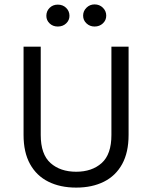

<svg xmlns="http://www.w3.org/2000/svg" viewBox="-20 -840 693 872"><path d="M87 -628H165V-227Q165 -139 209.5 -99.5Q254 -60 326 -60Q397.5 -60 441.8 -99.5Q486 -139 486 -227V-628H564V-227Q564 -148 534.8 -94.8Q505.5 -41.5 452 -14.8Q398.5 12 326 12Q253.5 12 199.8 -14.8Q146 -41.5 116.5 -94.8Q87 -148 87 -227ZM409.5 -719.5Q388 -719.5 372.8 -733.8Q357.5 -748 357.5 -769Q357.5 -790 372.8 -805Q388 -820 409.5 -820Q432 -820 447.2 -805Q462.5 -790 462.5 -769Q462.5 -748 447.2 -733.8Q432 -719.5 409.5 -719.5ZM242.5 -719.5Q220 -719.5 205.2 -733.8Q190.5 -748 190.5 -768Q190.5 -789.5 205.2 -804.2Q220 -819 242.5 -819Q265.5 -819 280.5 -804.2Q295.5 -789.5 295.5 -768Q295.5 -748 280.5 -733.8Q265.5 -719.5 242.5 -719.5Z"/></svg>

Font: Karla ExtraLight
Style: Regular
Weight: 400
Version: Version 2.001